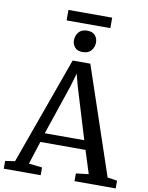

<svg xmlns="http://www.w3.org/2000/svg" viewBox="-117 -1137 938 1214"><g transform="rotate(10 352.5 -529.5)"><path d="M55.4 -59.2 303.5 -749H417L649.6 -59.1L711.9 -49.6V0H447.4V-49.6L528.4 -59.1L481.8 -206.7H191.9L144.5 -59.3L230.4 -49.6V0H-6.6L-6.9 -49.6ZM463.3 -265.7 365.1 -588.9 342.9 -671.5 318.2 -586.7 209.8 -265.7ZM354.9 -812.8Q322.2 -812.8 305.7 -831.8Q289.2 -850.7 289.2 -877.1Q289.2 -905.9 307.2 -928.6Q325.2 -951.2 362.5 -951.2H363.5Q396.3 -951.2 412.8 -932.3Q429.2 -913.3 429.2 -887Q429.2 -858.2 411.2 -835.5Q393.2 -812.8 355.9 -812.8ZM502.6 -1059.5V-992.3H221.8V-1059.5Z"/></g></svg>

Font: Merriweather Light
Style: Regular
Weight: 300
Version: Version 2.100